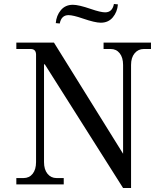

<svg xmlns="http://www.w3.org/2000/svg" viewBox="-20 -926 810 964"><path d="M260 -810Q263 -848 285.5 -875Q308 -902 346 -902Q375 -902 436 -881Q485 -864 508 -864Q544 -864 552 -906L572 -904Q569 -866 546.5 -839Q524 -812 486 -812Q457 -812 396 -833Q347 -850 324 -850Q288 -850 280 -808ZM62 0V-32H98Q127 -32 144 -53.5Q161 -75 161 -112V-653Q160 -680 134 -680H62V-712H251L598 -154V-600Q598 -637 581 -658.5Q564 -680 536 -680H500V-712H738V-680H702Q674 -680 656 -658.5Q638 -637 638 -600V18H598L205 -603H201V-112Q201 -75 218.5 -53.5Q236 -32 264 -32H300V0Z"/></svg>

Font: Old Standard TT
Style: Regular
Weight: 400
Designer: Alexey Kryukov <alexios@thessalonica.org.ru>
Version: Version 2.2